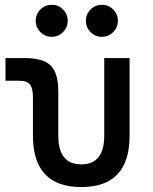

<svg xmlns="http://www.w3.org/2000/svg" viewBox="-20 -755 626 785"><path d="M312.5 9.8Q114.7 9.8 114.7 -200.2V-356.4Q114.7 -394 102.5 -409.4Q90.3 -424.8 60.1 -424.8H2.4V-517.6H79.6Q156.2 -517.6 187.3 -487.1Q218.3 -456.5 218.3 -380.9V-200.2Q218.3 -83 312.5 -83Q406.2 -83 406.2 -200.2V-517.6H509.8V-200.2Q509.8 9.8 312.5 9.8ZM191.4 -604.5Q164.6 -604.5 145.3 -623.8Q126 -643.1 126 -669.9Q126 -697.3 145.3 -716.3Q164.6 -735.4 191.4 -735.4Q218.8 -735.4 237.8 -716.3Q256.8 -697.3 256.8 -669.9Q256.8 -643.1 237.8 -623.8Q218.8 -604.5 191.4 -604.5ZM396.5 -604.5Q369.6 -604.5 350.3 -623.8Q331.1 -643.1 331.1 -669.9Q331.1 -697.3 350.3 -716.3Q369.6 -735.4 396.5 -735.4Q423.8 -735.4 442.9 -716.3Q461.9 -697.3 461.9 -669.9Q461.9 -643.1 442.9 -623.8Q423.8 -604.5 396.5 -604.5Z"/></svg>

Font: CaskaydiaMono NF
Style: Regular
Weight: 400
Designer: Aaron Bell
Foundry: Saja Typeworks
Version: Version 2111.001; ttfautohint (v1.8.4);Nerd Fonts 3.1.1